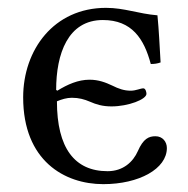

<svg xmlns="http://www.w3.org/2000/svg" viewBox="-20 -459 480 489"><path d="M39 -211C39 -50 144 10 243 10C334 10 405 -29 405 -82C405 -98 394 -112 376 -112C359 -112 345 -106 331 -74C319 -47 294 -23 254 -23C170 -23 125 -82 125 -201C137 -206 150 -210 163 -210C181 -210 195 -206 209 -200C225 -193 241 -188 264 -188C307 -188 353 -206 353 -220C353 -224 351 -234 345 -234C338 -234 326 -228 313 -228C296 -228 282 -233 266 -241C249 -249 231 -256 208 -256C179 -256 152 -244 126 -228L123 -230C123 -322 153 -408 242 -408C316 -408 347 -360 364 -296C373 -296 381 -297 389 -300C386 -349 385 -379 381 -420C332 -424 297 -439 250 -439C117 -439 39 -332 39 -211Z"/></svg>

Font: Libertinus Serif
Style: Regular
Weight: 400
Designer: Philipp H. Poll, Khaled Hosny
Foundry: Caleb Maclennan
Version: Version 7.050;RELEASE